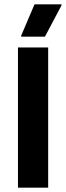

<svg xmlns="http://www.w3.org/2000/svg" viewBox="-20 -870 307 890"><path d="M78.3 -700H188.3L265 -845V-850H140L78.3 -705ZM63.3 0H203.3V-650H63.3Z"/></svg>

Font: Familjen Grotesk GF
Style: Bold
Weight: 700
Designer: Anders Wikstroem, Jonas Baeckman, Matilda Gysing, Kristian Moeller
Foundry: Familjen STHLM AB
Version: Version 2.000; Beta; Release 4; Build 6